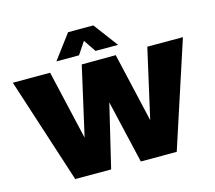

<svg xmlns="http://www.w3.org/2000/svg" viewBox="-130 -1078 1380 1233"><g transform="rotate(-15 560.5 -461.5)"><path d="M-4.9 -701.2H243.2L349.1 -241.2L453.1 -700.2L679.2 -701.2L785.2 -241.2L889.2 -701.2H1126L897 0H658.2L561 -418.9L460.9 0H222.2ZM300.8 -761.2 421.9 -922.9H589.8L710.9 -761.2H561L505.9 -842.8L451.2 -761.2Z"/></g></svg>

Font: Trueno Black
Style: Regular
Weight: 900
Designer: Julieta Ulanovsky
Foundry: Julieta Ulanovsky
Version: Version 3.001b | FøM Fix